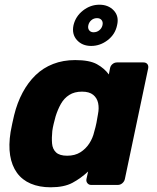

<svg xmlns="http://www.w3.org/2000/svg" viewBox="-20 -785 666 815"><path d="M195 10Q147 10 110.5 -5.5Q74 -21 52 -51.5Q30 -82 23 -125.5Q16 -169 25 -225Q29 -245 32 -260.5Q35 -276 40 -296Q53 -349 76 -392Q99 -435 131 -466Q163 -497 205.5 -513.5Q248 -530 299 -530Q360 -530 391.5 -512.5Q423 -495 442 -469L447 -495Q449 -506 457.5 -513Q466 -520 477 -520H589Q600 -520 605.5 -513Q611 -506 609 -495L510 -25Q508 -15 499.5 -7.5Q491 0 480 0H367Q357 0 351 -7.5Q345 -15 347 -25L354 -57Q323 -28 287.5 -9Q252 10 195 10ZM265 -124Q298 -124 321 -138.5Q344 -153 359 -176Q374 -199 380 -226Q386 -246 389.5 -264Q393 -282 396 -301Q401 -326 396.5 -347.5Q392 -369 375.5 -382.5Q359 -396 328 -396Q296 -396 274 -382Q252 -368 238.5 -344Q225 -320 216 -291Q212 -276 208 -260Q204 -244 202 -229Q199 -200 201 -176Q203 -152 218 -138Q233 -124 265 -124ZM367 -590Q329 -590 306.5 -615Q284 -640 292 -678Q301 -716 332.5 -740.5Q364 -765 402 -765Q440 -765 463 -740.5Q486 -716 477 -678Q469 -639 437 -614.5Q405 -590 367 -590ZM377 -648Q391 -648 401.5 -656.5Q412 -665 415 -678Q418 -691 411.5 -699.5Q405 -708 392 -708Q378 -708 368 -699.5Q358 -691 355 -678Q352 -665 358.5 -656.5Q365 -648 377 -648Z"/></svg>

Font: Rubik
Style: Bold Italic
Weight: 700
Italic angle: -12°
Designer: Hubert and Fischer
Foundry: Hubert and Fischer
Version: Version 2.300;gftools[0.9.30]